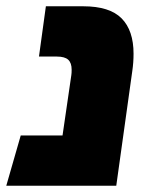

<svg xmlns="http://www.w3.org/2000/svg" viewBox="-50 -591 486 611"><path d="M375 -420Q375 -392 371 -365L320 0H-30L16 -160H149L177 -352Q178 -358 178 -369Q178 -391 167 -401Q156 -411 131 -411H74L96 -571H215Q299 -571 337 -532.5Q375 -494 375 -420Z"/></svg>

Font: FiraGO Heavy
Style: Italic
Weight: 900
Italic angle: -8°
Designer: bBox Type GmbH
Foundry: bBox Type GmbH
Version: Version 1.001